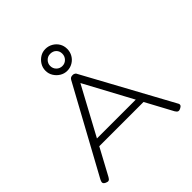

<svg xmlns="http://www.w3.org/2000/svg" viewBox="-245 -1143 1343 1343"><g transform="rotate(-45 426.5 -472.0)"><path d="M793 -31Q799 -22 799 -15Q799 -8 794 -3Q789 2 779 7Q765 14 756 10Q747 6 739 -8L413 -613L87 -9Q79 6 70 9.5Q61 13 46 6Q37 2 32 -3.5Q27 -9 28 -17Q29 -25 35 -37L383 -674Q388 -683 395 -687Q402 -691 413 -691Q421 -691 426.5 -689Q432 -687 436 -683.5Q440 -680 443 -673ZM159 -207 179 -257H637L656 -207ZM409 -738Q380 -738 355.5 -753Q331 -768 316 -792.5Q301 -817 301 -846Q301 -876 316 -900.5Q331 -925 355 -940Q379 -955 408 -955Q438 -955 463 -940.5Q488 -926 502.5 -902Q517 -878 517 -847Q517 -817 502.5 -792Q488 -767 463 -752.5Q438 -738 409 -738ZM409 -786Q434 -786 451.5 -804Q469 -822 469 -848Q469 -874 452 -890.5Q435 -907 408 -907Q383 -907 365.5 -889Q348 -871 348 -847Q348 -821 365.5 -803.5Q383 -786 409 -786Z"/></g></svg>

Font: Fredoka SemiExpanded Light
Style: Regular
Weight: 300
Width: 6
Designer: Ben Nathan
Foundry: Milena B. Brandão, Ben Nathan
Version: Version 2.001